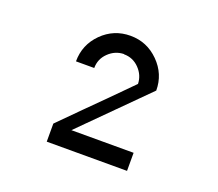

<svg xmlns="http://www.w3.org/2000/svg" viewBox="-91 -958 849 749"><g transform="rotate(20 333.5 -583.0)"><path d="M500 -333.3H166.7V-408.3Q265.8 -508.3 333.3 -575L424.2 -666.7Q423.3 -702.5 397.1 -729.6Q370.8 -756.7 333.3 -756.7V-757.5Q296.7 -756.7 269.6 -730.4Q242.5 -704.2 242.5 -666.7H166.7Q166.7 -735.8 215.4 -784.6Q264.2 -833.3 333.3 -833.3Q401.7 -833.3 450.8 -784.2Q500 -735 500 -666.7L241.7 -408.3H500Z"/></g></svg>

Font: 0xA000-Squareish-Mono
Style: Squareish-Mono
Weight: 400
Version: Version 0.1